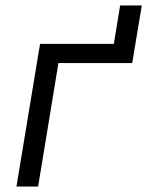

<svg xmlns="http://www.w3.org/2000/svg" viewBox="-20 -680 540 700"><path d="M40 0 126 -520H395L418 -660H497L462 -450H193L119 0Z"/></svg>

Font: Iosevka SS18
Style: Italic
Weight: 400
Italic angle: -9°
Monospace: yes
Designer: Belleve Invis
Foundry: Belleve Invis
Version: Version 25.1.1; ttfautohint (v1.8.4)